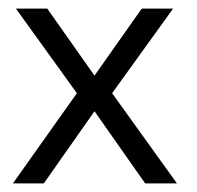

<svg xmlns="http://www.w3.org/2000/svg" viewBox="-20 -427 458 447"><path d="M10 0 159 -210 17 -407H90L200 -251L310 -407H383L241 -210L392 0H318L200 -168L82 0Z"/></svg>

Font: Darker Grotesque Light Medium
Style: Regular
Weight: 500
Version: Version 1.000;gftools[0.9.28]